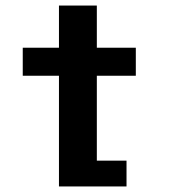

<svg xmlns="http://www.w3.org/2000/svg" viewBox="-20 -672 610 692"><path d="M329 -93H436V0H192.5V-399H62V-500H192.5V-652H329V-500H469.5V-399H329Z"/></svg>

Font: League Mono Narrow SemiBold
Style: Regular
Weight: 600
Width: 3
Designer: Tyler Finck
Foundry: The League of Moveable Type / Tyler Finck
Version: Version 2.210